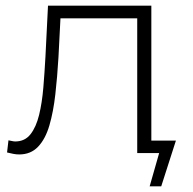

<svg xmlns="http://www.w3.org/2000/svg" viewBox="-20 -542 682 680"><path d="M5 -2 10 -45Q16 -44 22.5 -42.5Q29 -41 34 -41Q68 -41 88 -66.5Q108 -92 118.5 -135Q129 -178 133.5 -232Q138 -286 141 -342L150 -522H516V0H466V-493L480 -477H182L195 -494L187 -338Q183 -270 176 -208Q169 -146 155 -98Q141 -50 115 -22.5Q89 5 48 5Q38 5 27.5 3Q17 1 5 -2ZM510 118 548 -15 579 0H466V-44H603L551 118Z"/></svg>

Font: MOST Montserrat Light
Style: Regular
Weight: 300
Designer: Julieta Ulanovsky
Foundry: Julieta Ulanovsky
Version: Version 8.000;March 11, 2024;FontCreator 15.0.0.2926 64-bit